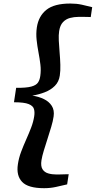

<svg xmlns="http://www.w3.org/2000/svg" viewBox="-20 -874 528 1058"><path d="M223 163Q134.5 163 101.8 128.2Q69 93.5 78.5 31.5Q83.5 -3 96.2 -37Q109 -71 124 -104.5Q139 -138 151.5 -170.5Q164 -203 168.5 -233.5Q172 -256 167.2 -273.2Q162.5 -290.5 138 -300.5Q113.5 -310.5 57 -310.5L69 -390Q125.5 -389.5 152.5 -397Q179.5 -404.5 189.2 -419Q199 -433.5 202 -455.5Q206.5 -486 202.5 -519Q198.5 -552 192 -585.8Q185.5 -619.5 181.8 -654Q178 -688.5 183 -723Q192.5 -785.5 235.8 -820Q279 -854.5 367.5 -854.5Q402 -854.5 430.5 -848.2Q459 -842 488 -834.5L480 -780Q472 -780.5 459.2 -780.8Q446.5 -781 433.5 -781Q420.5 -781 412.5 -781Q388.5 -781 365.8 -775Q343 -769 327 -752Q311 -735 306 -703Q302.5 -681 304 -650Q305.5 -619 308.5 -584.5Q311.5 -550 312.5 -516.8Q313.5 -483.5 309.5 -457.5Q304.5 -423 282.2 -400.8Q260 -378.5 227.2 -365.8Q194.5 -353 158 -347Q193 -342 221.5 -328.2Q250 -314.5 265.2 -290.8Q280.5 -267 275.5 -232.5Q272 -207 262.2 -174.5Q252.5 -142 241.5 -108Q230.5 -74 221.2 -43.5Q212 -13 208.5 9Q203.5 41.5 214.2 58.5Q225 75.5 245.8 81.5Q266.5 87.5 291 87.5Q299 87.5 312 87.2Q325 87 338 86.5Q351 86 358.5 86L350 142Q318.5 149.5 288 156.2Q257.5 163 223 163Z"/></svg>

Font: Merriweather Light 18pt
Style: Bold Italic
Weight: 700
Italic angle: -7.8°
Version: Version 2.101